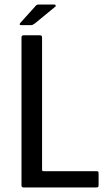

<svg xmlns="http://www.w3.org/2000/svg" viewBox="-20 -829 468 849"><path d="M85 0Q75 0 75 -9V-664Q75 -673 85 -673H155Q162 -673 164 -670.5Q166 -668 166 -662V-81Q166 -76 167 -74Q168 -72 174 -72H404Q413 -72 414.5 -70Q416 -68 416 -59V-13Q416 -4 414 -2Q412 0 403 0ZM118 -718H73Q67 -718 67 -721.5Q67 -725 71 -729L135 -800Q139 -805 142 -807Q145 -809 152 -809H221Q224 -809 226 -805.5Q228 -802 225 -800L135 -726Q130 -723 126.5 -720.5Q123 -718 118 -718Z"/></svg>

Font: Glory Thin Medium
Style: Regular
Weight: 500
Version: Version 1.011